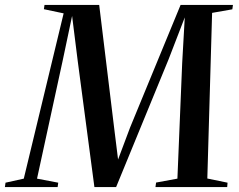

<svg xmlns="http://www.w3.org/2000/svg" viewBox="-60 -763 974 783"><path d="M-40 0 -37.5 -18 37 -34.5 199.5 -708.5 119 -725.5 121.5 -743H344.5L405.5 -241.5L421.5 -112.5L470.5 -243L676.5 -743H890L887.5 -725L805 -710.5L785.5 -35L868 -18L866.5 0H574L576.5 -18.5L663.5 -34.5L683 -506.5L693.5 -692L627.5 -521L413.5 0H325L257 -514L234 -698L196.5 -520L91 -34.5L177.5 -18L175 0Z"/></svg>

Font: Merriweather 144pt Medium
Style: Italic
Weight: 500
Italic angle: -7.8°
Version: Version 2.101